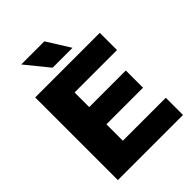

<svg xmlns="http://www.w3.org/2000/svg" viewBox="-263 -1082 1215 1215"><g transform="rotate(-45 344.0 -475.0)"><path d="M65.5 0V-740H643.5V-586H264V-154H648.5V0ZM172.5 -301V-455H591.5V-301ZM276.5 -795 150.5 -950H357.5L454.5 -795Z"/></g></svg>

Font: Encode Sans SC SemiExpanded ExtraBold
Style: Regular
Weight: 800
Width: 6
Designer: Multiple Designers
Foundry: Impallari Type
Version: Version 3.002